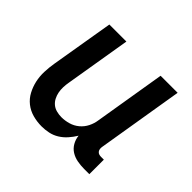

<svg xmlns="http://www.w3.org/2000/svg" viewBox="-131 -692 861 861"><g transform="rotate(45 300.0 -261.0)"><path d="M223 8Q194 8 166.5 0.5Q139 -7 117.5 -24Q96 -41 83 -65.5Q70 -90 64 -117Q58 -144 59 -173.5Q60 -203 65 -232L115 -530H223L171 -217Q168 -201 167.5 -184.5Q167 -168 170 -153Q173 -138 180 -124.5Q187 -111 198.5 -101.5Q210 -92 225.5 -88Q241 -84 257 -84Q279 -84 301.5 -90.5Q324 -97 342 -112Q360 -127 370.5 -148Q381 -169 384 -191L440 -530H548L480 -118Q479 -111 480 -104.5Q481 -98 485 -93Q489 -88 495 -86Q501 -84 508 -84H526V8H493Q471 8 449.5 4Q428 0 410.5 -11Q393 -22 382.5 -40.5Q372 -59 370 -80Q358 -60 342.5 -42.5Q327 -25 307.5 -13Q288 -1 266 3.5Q244 8 223 8Z"/></g></svg>

Font: Iosevka Curly SmBdEx
Style: Italic
Weight: 600
Width: 7
Italic angle: -9°
Monospace: yes
Designer: Belleve Invis
Foundry: Belleve Invis
Version: Version 11.1.0; ttfautohint (v1.8.3)